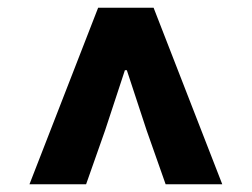

<svg xmlns="http://www.w3.org/2000/svg" viewBox="-20 -787 649 495"><path d="M56 -312 233 -767H376L553 -312H407L358 -451L307 -606H302L251 -451L202 -312Z"/></svg>

Font: Source Han Sans TC Heavy
Style: Regular
Weight: 900
Designer: Ryoko NISHIZUKA Ë•øÂ°öÊ∂ºÂ≠ê (kana, bopomofo & ideographs); Paul D. Hunt (Latin, Greek & Cyrillic); Sandoll Communicatio
Foundry: Adobe
Version: Version 2.004;hotconv 1.0.118;makeotfexe 2.5.65603